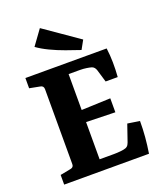

<svg xmlns="http://www.w3.org/2000/svg" viewBox="-144 -877 816 970"><g transform="rotate(-20 264.0 -392.5)"><path d="M407 -418 387 -485Q381 -504 366 -509Q356 -512 339.5 -514.5Q323 -517 305 -517H244V-324L400 -330V-255L244 -259V-59H321Q339 -59 358 -61Q377 -63 387 -67Q395 -71 398.5 -76Q402 -81 406 -91L437 -181L502 -171Q502 -127 498.5 -85.5Q495 -44 488 0H32V-52L89 -63Q106 -66 106 -83V-486Q106 -504 89 -507L32 -518V-573H469Q474 -535 474.5 -496.5Q475 -458 472 -418ZM373 -656 347 -609Q311 -621 270.5 -635.5Q230 -650 192.5 -668Q155 -686 129 -705L187 -785Z"/></g></svg>

Font: Yrsa
Style: Regular
Weight: 400
Designer: Anna Giedrys (Yrsa+Rasa design), David Brezina (Yrsa art-direction, Rasa art-direction, design)
Foundry: Rosetta Type Foundry
Version: Version 2.004